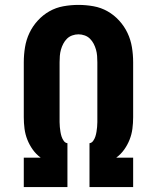

<svg xmlns="http://www.w3.org/2000/svg" viewBox="-20 -763 640 783"><path d="M77 0V-120H146Q127 -134 113.5 -153Q100 -172 91.5 -193.5Q83 -215 80 -238Q77 -261 77 -285V-509Q77 -540 82 -570.5Q87 -601 100 -628.5Q113 -656 134 -679Q155 -702 181.5 -717Q208 -732 238.5 -737.5Q269 -743 300 -743Q331 -743 361.5 -737.5Q392 -732 418.5 -717Q445 -702 466 -679Q487 -656 500 -628.5Q513 -601 518 -570.5Q523 -540 523 -509V-285Q523 -261 520 -238Q517 -215 508.5 -193.5Q500 -172 486.5 -153Q473 -134 454 -120H523V0H345V-179Q354 -180 360 -188.5Q366 -197 369 -206.5Q372 -216 373.5 -225.5Q375 -235 376 -245Q377 -255 377 -265Q377 -275 377 -285V-509Q377 -522 376 -535Q375 -548 371.5 -560.5Q368 -573 362 -584.5Q356 -596 347 -605Q338 -614 325.5 -618.5Q313 -623 300 -623Q287 -623 274.5 -618.5Q262 -614 253 -605Q244 -596 238 -584.5Q232 -573 228.5 -560.5Q225 -548 224 -535Q223 -522 223 -509V-285Q223 -275 223 -265Q223 -255 224 -245Q225 -235 226.5 -225.5Q228 -216 231 -206.5Q234 -197 240 -188.5Q246 -180 255 -179V0Z"/></svg>

Font: Iosevka SS04 Heavy Extended
Style: Regular
Weight: 900
Width: 7
Monospace: yes
Designer: Belleve Invis
Foundry: Belleve Invis
Version: Version 19.0.0; ttfautohint (v1.8.4)